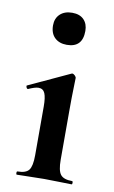

<svg xmlns="http://www.w3.org/2000/svg" viewBox="-74 -654 412 696"><g transform="rotate(10 131.5 -306.5)"><path d="M39 0Q36 0 36 -6Q36 -12 39 -12Q70 -12 81 -26.5Q92 -41 92 -81V-260Q92 -293 85.5 -308.5Q79 -324 62 -324Q55 -324 45.5 -321Q36 -318 25 -313Q21 -312 18.5 -318Q16 -324 19 -325L170 -395Q172 -396 173 -396Q178 -396 183 -391Q188 -386 188 -382Q188 -370 187 -342Q186 -314 186 -262V-81Q186 -41 197.5 -26.5Q209 -12 240 -12Q243 -12 243 -6Q243 0 240 0Q220 0 194 -1Q168 -2 139 -2Q111 -2 85 -1Q59 0 39 0ZM135 -495Q107 -495 90.5 -511Q74 -527 74 -556Q74 -582 90.5 -597.5Q107 -613 135 -613Q163 -613 178 -597.5Q193 -582 193 -556Q193 -495 135 -495Z"/></g></svg>

Font: Cormorant
Style: Bold
Weight: 700
Designer: Christian Thalmann (Catharsis Fonts)
Foundry: Catharsis Fonts
Version: Version 4.000